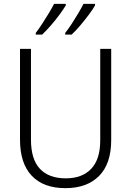

<svg xmlns="http://www.w3.org/2000/svg" viewBox="-20 -968 682 998"><path d="M558 -240Q558 -117 495 -53.5Q432 10 320 10Q206 10 145 -54.5Q84 -119 84 -242V-714H141V-242Q141 -140 187.5 -90.5Q234 -41 322 -41Q407 -41 454 -90.5Q501 -140 501 -238V-714H558ZM474 -940Q463 -920 442 -892Q421 -864 397 -835.5Q373 -807 352 -788H319V-797Q335 -817 353 -844.5Q371 -872 387.5 -900Q404 -928 414 -948H474ZM322 -940Q310 -920 289.5 -892Q269 -864 244.5 -836Q220 -808 199 -788H166V-797Q182 -818 200 -845.5Q218 -873 234.5 -900.5Q251 -928 261 -948H322Z"/></svg>

Font: Noto Sans Lao SemiCondensed Light
Style: Regular
Weight: 300
Width: 4
Designer: Monotype Design Team
Foundry: Monotype Imaging Inc.
Version: Version 2.003; ttfautohint (v1.8.4.7-5d5b)